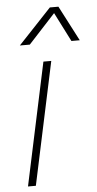

<svg xmlns="http://www.w3.org/2000/svg" viewBox="-54 -794 418 827"><g transform="rotate(-5 155.0 -380.0)"><path d="M67 0H33L146 -530H180ZM94 -608H51L194 -760H231L310 -608H274L210 -734Z"/></g></svg>

Font: Be Vietnam Pro Variable Thin
Style: Italic
Weight: 100
Italic angle: -12°
Designer: Lam Bao, Tony Le, Vietanh Nguyen
Foundry: Yellow Type Foundry
Version: Version 1.002